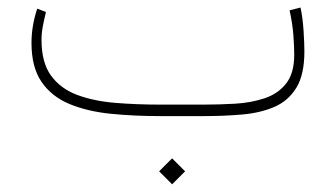

<svg xmlns="http://www.w3.org/2000/svg" viewBox="-20 -306 885 506"><path d="M433.6 111.3 467.8 145.5 433.6 179.7 399.4 145.5ZM516.1 0H402.8Q332 0 270.5 -6.3Q209 -12.7 162.4 -32.2Q115.7 -51.8 89.4 -90.3Q63 -128.9 63 -192.9Q63 -237.8 78.1 -283.2L101.1 -274.4Q96.7 -256.3 93 -237.5Q89.4 -218.8 89.4 -201.2Q89.4 -141.1 114.5 -106.7Q139.6 -72.3 183.3 -55.9Q227.1 -39.6 283.7 -34.9Q340.3 -30.3 402.8 -30.3H516.6Q557.6 -30.3 599.6 -32.7Q641.6 -35.2 677 -46.9Q712.4 -58.6 733.9 -85.7Q755.4 -112.8 755.4 -161.6Q755.4 -183.1 753.2 -213.1Q751 -243.2 743.2 -278.8L772 -286.1Q777.8 -259.3 780 -225.6Q782.2 -191.9 782.2 -170.4Q782.2 -109.4 761 -74.7Q739.7 -40 702.9 -24.2Q666 -8.3 617.9 -4.2Q569.8 0 516.1 0Z"/></svg>

Font: Vazirmatn UI NL Thin
Style: Regular
Weight: 100
Designer: Saber Rastikerdar
Foundry: Saber Rastikerdar
Version: Version 33.003